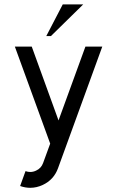

<svg xmlns="http://www.w3.org/2000/svg" viewBox="-20 -665 542 889"><path d="M120.1 204.6Q96.7 204.6 73.2 196.3L98.1 127.4Q109.4 131.3 120.1 131.3Q133.8 131.3 147 125Q170.9 114.3 179.7 89.4L212.4 0L48.8 -449.2H127L251 -107.4L375.5 -449.2H453.6L248.5 114.3Q229 167.5 177.7 191.4Q149.4 204.6 120.1 204.6ZM215.8 -498H194.3L270.5 -644.5H365.2Z"/></svg>

Font: Catrinity
Style: Regular
Weight: 400
Designer: Alexander Lange
Foundry: High-Logic / Made with FontCreator
Version: Version 2.090;May 20, 2024;FontCreator 15.0.0.2974 64-bit